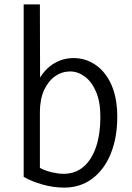

<svg xmlns="http://www.w3.org/2000/svg" viewBox="-20 -845 601 876"><path d="M273 11Q224 11 174.5 -3Q125 -17 88 -38V-825H162L163 -423H132Q159 -504 207 -542Q255 -580 315 -580Q372 -580 417.5 -548Q463 -516 489 -456.5Q515 -397 515 -312Q515 -216 485 -143Q455 -70 400.5 -29.5Q346 11 273 11ZM270 -52Q324 -52 361.5 -84.5Q399 -117 418.5 -175.5Q438 -234 438 -311Q438 -381 418 -427Q398 -473 366.5 -496Q335 -519 300 -519Q263 -519 232 -497.5Q201 -476 181.5 -434.5Q162 -393 162 -332V-79Q189 -65 218 -58.5Q247 -52 270 -52Z"/></svg>

Font: Yaldevi ExtraLight
Style: Regular
Weight: 400
Version: Version 1.100